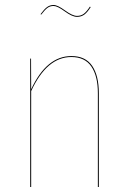

<svg xmlns="http://www.w3.org/2000/svg" viewBox="-20 -753 515 773"><path d="M195.8 -729Q181.6 -729 171.1 -721.2Q160.6 -713.4 146 -694.3L143.1 -695.8Q157.7 -715.8 169.2 -724.4Q180.7 -732.9 195.8 -732.9Q211.9 -732.9 241.9 -710.9Q272 -689 290 -689Q305.7 -689 317.1 -697.3Q328.6 -705.6 341.8 -726.1L345.2 -724.6Q332 -703.6 319.6 -694.3Q307.1 -685.1 290 -685.1Q271 -685.1 241 -707Q210.9 -729 195.8 -729ZM267.6 -527.3Q324.2 -527.3 351.1 -487.8Q377.9 -448.2 377.9 -377.9V0H374V-377.9Q374 -446.8 347.9 -485.1Q321.8 -523.4 267.1 -523.4Q168.5 -523.4 105.5 -386.2V0H101.6V-517.1H105L105.5 -393.6Q167.5 -527.3 267.6 -527.3Z"/></svg>

Font: Fira Sans Compressed Four
Style: Regular
Weight: 100
Width: 1
Designer: Carrois Corporate & Edenspiekermann AG
Foundry: Carrois Corporate GbR & Edenspiekermann AG
Version: Version 4.203;PS 004.203;hotconv 1.0.88;makeotf.lib2.5.64775